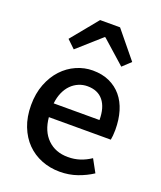

<svg xmlns="http://www.w3.org/2000/svg" viewBox="-153 -931 872 1040"><g transform="rotate(20 282.5 -410.5)"><path d="M316 13Q260 13 211 -6.5Q162 -26 126 -62.5Q90 -99 69 -152.5Q48 -206 48 -274Q48 -341 69 -395Q90 -449 125 -486.5Q160 -524 205.5 -544Q251 -564 299 -564Q354 -564 395.5 -545Q437 -526 465.5 -492Q494 -458 508.5 -410Q523 -362 523 -303Q523 -286 521.5 -270.5Q520 -255 518 -245H161Q168 -166 213.5 -121.5Q259 -77 331 -77Q368 -77 400 -87.5Q432 -98 462 -118L502 -45Q464 -20 417 -3.5Q370 13 316 13ZM424 -324Q424 -396 392.5 -435Q361 -474 301 -474Q275 -474 251 -464Q227 -454 208 -435Q189 -416 176.5 -388Q164 -360 160 -324ZM242 -834H357L483 -680L436 -636L301 -756H297L162 -636L116 -680Z"/></g></svg>

Font: Kinto Sans Med
Style: Regular
Weight: 500
Designer: Authors: Ryoko NISHIZUKA  (kana & ideographs); Paul D. Hunt (Latin, Greek & Cyrillic); Wenlong ZHANG  (bopomofo); Sandol
Foundry: Adobe Systems Incorporated, ookami Inc.
Version: Version 0.001